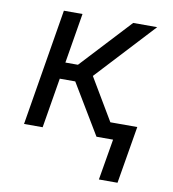

<svg xmlns="http://www.w3.org/2000/svg" viewBox="-80 -590 759 843"><g transform="rotate(10 300.0 -168.5)"><path d="M417 183 448 0H374L240 -223H171L134 0H51L137 -520H220L183 -297H239L446 -520H553L312 -260L423 -73H543L500 183Z"/></g></svg>

Font: Iosevka Extended Oblique
Style: Regular
Weight: 400
Width: 7
Italic angle: -9°
Monospace: yes
Designer: Belleve Invis
Foundry: Belleve Invis
Version: Version 32.0.1; ttfautohint (v1.8.4)